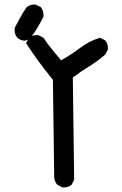

<svg xmlns="http://www.w3.org/2000/svg" viewBox="-20 -815 540 847"><path d="M142.6 -660.2Q145.5 -660.2 149.9 -659.7L171.9 -648.4Q189.9 -620.6 209.7 -596.9Q229.5 -573.2 249.5 -548.8Q294.4 -574.2 334 -604Q373.5 -633.8 419.4 -647.9L421.4 -648.4L443.8 -637.2L444.3 -636.2Q456.1 -623 456.1 -603.5Q456.1 -600.6 455.6 -596.2L444.8 -574.7Q408.2 -543.5 371.8 -521.2Q335.4 -499 301.3 -473.1L307.1 -22L296.4 -0.5L295.4 0Q282.2 11.7 262.2 11.7Q258.8 11.7 254.4 11.2L232.9 0.5Q221.2 -13.2 219.2 -30.8Q219.2 -31.2 213.4 -462.9Q141.6 -551.3 95.2 -624.5L106.9 -647.9L107.9 -648.9Q123 -660.2 142.6 -660.2ZM56.6 -648.4Q51.3 -654.8 47.9 -662.8Q44.4 -670.9 44.4 -682.6Q44.4 -687 45.4 -693.4Q57.6 -715.3 69.6 -738Q81.5 -760.7 97.7 -783.2Q111.3 -794.9 130.9 -794.9Q133.8 -794.9 138.2 -794.4L159.7 -783.7L160.6 -782.7Q171.9 -767.6 171.9 -748Q171.9 -745.1 171.4 -740.7Q144.5 -687.5 120.6 -655.8Q106.4 -637.7 87.9 -635.3Q69.8 -637.2 56.6 -648.4Z"/></svg>

Font: Bakudai
Style: Medium
Weight: 500
Version: Version 1.48